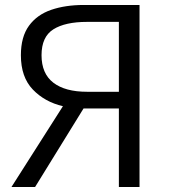

<svg xmlns="http://www.w3.org/2000/svg" viewBox="-20 -752 683 772"><path d="M330 -383H458V-664H330Q242 -664 194.5 -634Q147 -604 147 -530Q147 -456 194.5 -419.5Q242 -383 330 -383ZM26 0 233 -325Q160 -342 112 -392Q64 -442 64 -530Q64 -604 96.5 -648.5Q129 -693 186 -712.5Q243 -732 317 -732H541V0H458V-316H316L121 0Z"/></svg>

Font: Source Han Sans SC Normal
Style: Regular
Weight: 350
Designer: Ryoko NISHIZUKA 西塚涼子 (kana, bopomofo & ideographs); Paul D. Hunt (Latin, Greek & Cyrillic); Sandoll Communications 산돌커뮤니
Foundry: Adobe
Version: Version 2.004;hotconv 1.0.118;makeotfexe 2.5.65603